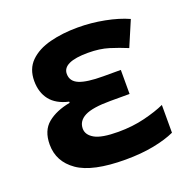

<svg xmlns="http://www.w3.org/2000/svg" viewBox="-106 -659 766 773"><g transform="rotate(-20 277.5 -273.0)"><path d="M410 -336V-233H328Q251 -233 218 -216Q185 -199 185 -166Q185 -139 215 -122Q245 -105 316 -105Q377 -105 429.5 -118Q482 -131 517 -147V-28Q480 -11 426 -0.5Q372 10 305 10Q164 10 101 -34Q38 -78 38 -151Q38 -211 74.5 -241Q111 -271 171 -282V-287Q118 -299 92.5 -331.5Q67 -364 67 -413Q67 -465 99 -496.5Q131 -528 185 -542Q239 -556 305 -556Q362 -556 419 -545Q476 -534 518 -515L472 -407Q436 -422 397.5 -434Q359 -446 309 -446Q200 -446 200 -395Q200 -363 232.5 -349.5Q265 -336 335 -336Z"/></g></svg>

Font: Noto Sans
Style: Bold
Weight: 700
Designer: Monotype Design Team
Foundry: Monotype Imaging Inc.
Version: Version 2.000;GOOG;noto-source:20170915:90ef993387c0; ttfaut